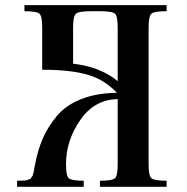

<svg xmlns="http://www.w3.org/2000/svg" viewBox="-20 -720 722 740"><path d="M365.2 0H622.1V-23.4C590.2 -23.4 570.6 -26.7 563.5 -33.2C556.3 -39.7 552.7 -57.3 552.7 -85.9V-614.3C552.7 -642.9 556.3 -660.5 563.5 -667C570.6 -673.5 590.2 -676.8 622.1 -676.8V-700.2H74.2V-676.8C106.1 -676.8 125.5 -673.5 132.3 -667C139.2 -660.5 142.6 -642.9 142.6 -614.3V-451.2C214.2 -451.2 272 -445 315.9 -432.6C359.9 -420.2 398.1 -396.8 430.7 -362.3C377.9 -361.7 331.9 -353.5 292.5 -337.9C253.1 -322.3 221.8 -300.5 198.7 -272.5C175.6 -244.5 157.7 -215.8 145 -186.5C132.3 -157.2 122.4 -124 115.2 -86.9C114.6 -83.7 113.6 -78.5 112.3 -71.3C111 -64.1 110.2 -59.7 109.9 -58.1C109.5 -56.5 108.7 -53.2 107.4 -48.3C106.1 -43.5 105 -40.7 104 -40C103 -39.4 101.7 -37.4 100.1 -34.2C98.5 -30.9 96.5 -29.3 94.2 -29.3C92 -29.3 89.5 -28.5 86.9 -26.9C84.3 -25.2 80.9 -24.4 76.7 -24.4C72.4 -24.4 67.9 -24.3 63 -23.9C58.1 -23.6 52.4 -23.4 45.9 -23.4V0H302.7V-23.4C271.5 -23.4 252.3 -26.7 245.1 -33.2C238 -39.7 234.4 -57.6 234.4 -86.9C234.4 -148.1 252.8 -205.1 289.6 -257.8C326.3 -310.5 374.3 -337.2 433.6 -337.9V-85.9C433.6 -57.3 430.2 -39.7 423.3 -33.2C416.5 -26.7 397.1 -23.4 365.2 -23.4ZM433.6 -407.2C390 -443.7 332.7 -466.1 261.7 -474.6V-614.3C261.7 -642.9 265.3 -660.5 272.5 -667C279.6 -673.5 299.2 -676.8 331.1 -676.8H365.2C397.1 -676.8 416.5 -673.5 423.3 -667C430.2 -660.5 433.6 -642.9 433.6 -614.3Z"/></svg>

Font: TriodPostnaja
Style: Medium
Weight: 500
Version: 20110805; ttfautohint (v0.96) -l 8 -r 50 -G 200 -x 14 -w "G"